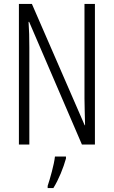

<svg xmlns="http://www.w3.org/2000/svg" viewBox="-20 -785 577 975"><path d="M462 -51V-765H409V-285C409 -251 411 -201 412 -149H410L142 -765H76V-51H129V-544C129 -593 128 -633 125 -674H128L396 -51ZM315 20V10H259C255 50 234 123 222 159V170H251C278 127 302 67 315 20Z"/></svg>

Font: Noto Sans Tamil UI ExtraCondensed Light
Style: Regular
Weight: 300
Width: 2
Designer: Jelle Bosma - Monotype Design Team
Foundry: Monotype Imaging Inc.
Version: Version 2.004